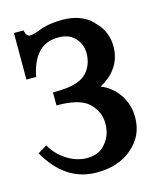

<svg xmlns="http://www.w3.org/2000/svg" viewBox="-102 -738 686 816"><g transform="rotate(-15 240.5 -330.5)"><path d="M36 -457V-662H78Q84 -634 100 -634Q109 -634 139 -643H138Q164 -654 191.5 -658.5Q219 -663 248 -663Q332 -663 380 -614H379Q430 -566 430 -499Q430 -447 404 -408.5Q378 -370 333 -347Q382 -327 411.5 -283Q441 -239 441 -183Q441 -99 377 -48H378Q318 2 224 2Q86 2 5 -141L45 -165Q56 -145 72.5 -127.5Q89 -110 109.5 -96.5Q130 -83 153 -75.5Q176 -68 200 -68Q253 -68 281 -103Q312 -138 312 -190Q312 -242 273 -280Q235 -318 131 -318V-375Q167 -375 193 -378Q219 -381 238 -388Q257 -395 270 -405Q283 -415 293 -430L292 -429Q312 -460 312 -498Q312 -540 285.5 -567.5Q259 -595 214 -595Q155 -595 122.5 -557.5Q90 -520 79 -457Z"/></g></svg>

Font: New Athena Unicode
Style: Bold
Weight: 700
Designer: J. Rusten 1997; rev. by R. Hancock 2001, 2002, rev. by D. Mastronarde 2002-2021
Foundry: Society for Classical Studies (formerly American Philological Association)
Version: Version 5.008